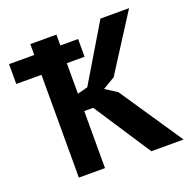

<svg xmlns="http://www.w3.org/2000/svg" viewBox="-124 -823 941 946"><g transform="rotate(-20 346.0 -350.0)"><path d="M0 -643H132V-700H269V-643H362V-550H269V-390L323 -404L500 -700H650L462 -406L398 -368L459 -329L681 0H512L316 -299H269V0H132V-539H0Z"/></g></svg>

Font: PTSans
Style: Bold
Weight: 700
Designer: A.Korolkova, O.Umpeleva, V.Yefimov
Foundry: ParaType Ltd
Version: Version 2.003W OFL